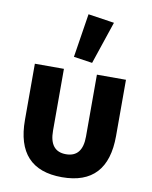

<svg xmlns="http://www.w3.org/2000/svg" viewBox="-91 -883 763 963"><g transform="rotate(10 291.0 -402.0)"><path d="M414 -796 341 -579 246 -593 281 -816ZM207 -525V-210Q207 -105 291 -105Q375 -105 375 -210V-525H523V-239Q523 12 291 12Q59 12 59 -239V-525Z"/></g></svg>

Font: Aneliza
Style: Bold
Weight: 700
Designer: Mike Abbink, Paul van der Laan, Pieter van Rosmalen
Foundry: Bold Monday
Version: Version 3.0